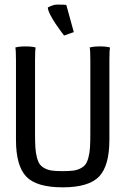

<svg xmlns="http://www.w3.org/2000/svg" viewBox="-20 -802 540 827"><path d="M297.9 -663.6Q296.9 -663.6 278.1 -656.7Q259.3 -649.9 255.9 -648.9Q255.4 -649.4 243.2 -666Q231 -682.6 219 -700.2Q207 -717.8 196.5 -738.3Q186 -758.8 186 -770Q186.5 -770 190.9 -772.2Q195.3 -774.4 200.2 -776.6Q205.1 -778.8 212.6 -780.5Q220.2 -782.2 227.1 -782.2Q261.2 -782.2 265.6 -780.8Q266.6 -777.3 297.9 -663.6ZM451.2 -200.2Q451.2 -87.9 406.7 -41.5Q362.3 4.9 250 4.9Q137.2 4.9 93 -41.5Q48.8 -87.9 48.8 -200.2V-542Q48.8 -588.4 45.9 -597.2Q60.5 -602.1 89.8 -602.1Q119.1 -602.1 133.8 -597.2Q130.9 -588.4 130.9 -542V-228Q130.9 -191.4 132.3 -167.7Q133.8 -144 138.9 -124.3Q144 -104.5 151.6 -94.2Q159.2 -84 173.3 -76.7Q187.5 -69.3 205.1 -67.1Q222.7 -64.9 250 -64.9Q277.3 -64.9 294.9 -67.1Q312.5 -69.3 326.7 -76.7Q340.8 -84 348.4 -94.2Q356 -104.5 361.1 -124.3Q366.2 -144 367.7 -167.7Q369.1 -191.4 369.1 -228V-542Q369.1 -588.4 366.2 -597.2Q380.9 -602.1 410.2 -602.1Q439.5 -602.1 454.1 -597.2Q451.2 -588.4 451.2 -542Z"/></svg>

Font: Nikodecs
Style: Medium
Weight: 500
Version: Version 0.29